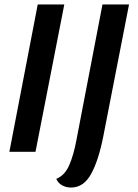

<svg xmlns="http://www.w3.org/2000/svg" viewBox="-20 -680 620 860"><path d="M149 -660H268L139 0H22ZM298 160Q276 160 258 150Q240 140 232 121Q270 106 290 60Q310 14 322 -51L439 -660H558L443 -71Q422 37 388.5 98.5Q355 160 298 160Z"/></svg>

Font: Sansita
Style: Italic
Weight: 400
Italic angle: -11°
Designer: Pablo Cosgaya
Foundry: Omnibus-Type
Version: Version 1.006